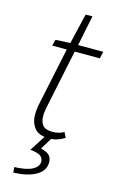

<svg xmlns="http://www.w3.org/2000/svg" viewBox="-130 -688 581 959"><g transform="rotate(15 160.5 -209.0)"><path d="M172 8Q117 8 95 -20.5Q73 -49 73 -88Q73 -101 74 -111.5Q75 -122 77 -135L142 -444H67L75 -476L151 -480L188 -637H223L191 -480H321L313 -444H183L118 -132Q117 -123 115.5 -114.5Q114 -106 114 -95Q114 -62 128.5 -45Q143 -28 180 -28Q196 -28 211 -32Q226 -36 238 -43L251 -16Q237 -7 217 0.5Q197 8 172 8ZM43 219 41 191Q103 189 133 173Q163 157 164 132Q164 110 147.5 100Q131 90 96 87L153 -2H188L146 67Q181 76 192 89.5Q203 103 203 125Q202 169 158 193Q114 217 43 219Z"/></g></svg>

Font: Source Sans 3 Light
Style: Italic
Weight: 300
Italic angle: -11°
Designer: Paul D. Hunt
Foundry: Adobe
Version: Version 3.046;hotconv 1.0.118;makeotfexe 2.5.65603